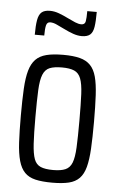

<svg xmlns="http://www.w3.org/2000/svg" viewBox="-52 -742 487 787"><g transform="rotate(5 191.5 -348.5)"><path d="M193 8Q151 8 123.5 1.5Q96 -5 79.5 -22Q63 -39 54.5 -69Q46 -99 43.5 -144.5Q41 -190 41 -255Q41 -319 43.5 -365Q46 -411 54.5 -440.5Q63 -470 79.5 -487Q96 -504 123.5 -511Q151 -518 193 -518Q234 -518 261 -511Q288 -504 304.5 -487Q321 -470 329 -440.5Q337 -411 339.5 -365Q342 -319 342 -255Q342 -190 339.5 -144.5Q337 -99 329 -69Q321 -39 304.5 -22Q288 -5 261 1.5Q234 8 193 8ZM192 -44Q224 -44 242.5 -52Q261 -60 269.5 -81.5Q278 -103 280 -145Q282 -187 282 -255Q282 -323 280 -364.5Q278 -406 269.5 -428Q261 -450 242.5 -458Q224 -466 192 -466Q160 -466 141.5 -458.5Q123 -451 114 -429Q105 -407 103 -365Q101 -323 101 -255Q101 -186 103.5 -144.5Q106 -103 114 -81.5Q122 -60 140.5 -52Q159 -44 192 -44ZM69 -590Q69 -627 73 -650Q77 -673 88.5 -683Q100 -693 123 -693Q141 -693 160 -686Q179 -679 199 -669Q215 -661 229.5 -655Q244 -649 255 -649Q270 -649 272.5 -663Q275 -677 275 -705H314Q314 -667 310.5 -644Q307 -621 295.5 -611Q284 -601 261 -601Q244 -601 225.5 -607.5Q207 -614 187 -624Q170 -632 155.5 -639Q141 -646 128 -646Q115 -646 111.5 -632Q108 -618 108 -590Z"/></g></svg>

Font: Saira ExtraCondensed
Style: Regular
Weight: 400
Width: 2
Designer: Hector Gatti with collaboration of the Omnibus-Type team
Foundry: Omnibus-Type
Version: Version 1.101